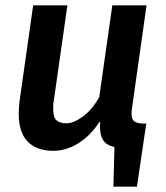

<svg xmlns="http://www.w3.org/2000/svg" viewBox="-20 -549 620 718"><path d="M475 -154Q472 -136 472 -124Q472 -104 480.5 -96.5Q489 -89 511 -87H527L492 149H404L408 1Q378 -6 366 -24.5Q354 -43 354 -72V-82Q354 -87 355 -92L352 -93Q316 -39 271 -12Q226 15 180 15Q117 15 83.5 -19.5Q50 -54 50 -124Q50 -144 53 -170L104 -529H232L181 -171Q179 -163 179 -155V-141Q179 -110 191.5 -99Q204 -88 228 -88Q255 -88 289 -112.5Q323 -137 351 -185L400 -529H528Z"/></svg>

Font: Xgbmvzvtohvqztyvzapvmeyoton
Style: Regular
Weight: 500
Italic angle: -8°
Designer: Carrois Corporate & Edenspiekermann
Foundry: Carrois Corporate GbR & Edenspiekermann AG
Version: Version 2.001